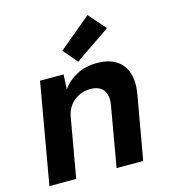

<svg xmlns="http://www.w3.org/2000/svg" viewBox="-115 -877 860 969"><g transform="rotate(-15 315.0 -392.0)"><path d="M23 0 115 -526H238L234 -449Q263 -490 309 -514Q355 -538 414 -538Q475 -538 514 -513.5Q553 -489 568 -442.5Q583 -396 571 -329L513 0H374L429 -316Q437 -365 416 -392.5Q395 -420 347 -420Q317 -420 289.5 -407Q262 -394 242.5 -369Q223 -344 217 -308L163 0ZM326 -569 263 -643 432 -784 510 -695Z"/></g></svg>

Font: DM Sans 9pt ExtraBold
Style: Italic
Weight: 800
Italic angle: -10°
Version: Version 4.004;gftools[0.9.30]